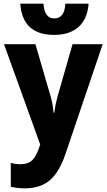

<svg xmlns="http://www.w3.org/2000/svg" viewBox="-20 -791 583 1051"><path d="M115 240Q92 240 73 237.5Q54 235 39 231V101Q51 104 63.5 106Q76 108 91 108Q134 108 156.5 86Q179 64 195 15L200 0L2 -549H174L258 -260Q270 -218 273 -174H277Q280 -196 284 -216.5Q288 -237 294 -259L377 -549H542L339 50Q306 149 254 194.5Q202 240 115 240ZM276 -600Q103 -600 91 -771H218Q223 -690 277 -690Q333 -690 338 -771H465Q459 -688 410.5 -644Q362 -600 276 -600Z"/></svg>

Font: Noto Sans SemiCondensed ExtraBold
Style: Regular
Weight: 800
Width: 4
Designer: Monotype Design Team
Foundry: Monotype Imaging Inc.
Version: Version 2.013; ttfautohint (v1.8.4.7-5d5b)